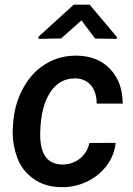

<svg xmlns="http://www.w3.org/2000/svg" viewBox="-20 -770 553 800"><path d="M353.5 -750.5H287.1L140.1 -616.7L140.6 -607.9L234.9 -609.9L319.3 -685.1L376.5 -609.4L466.8 -607.9V-616.2ZM238.3 -84.5C177.7 -85.9 147.5 -127 147.5 -208.5C147.5 -211.9 147.5 -214.8 147.5 -217.8C149.4 -290 163.1 -345.7 189 -384.8C214.4 -423.8 249 -443.4 292 -443.4C293.5 -443.4 294.9 -443.4 296.4 -443.4C352.5 -440.9 382.8 -398.9 382.8 -338.4H491.2C491.2 -397 474.1 -444.8 439.9 -481.4C405.8 -518.1 359.9 -536.6 302.7 -538.1C300.3 -538.1 297.9 -538.1 294.9 -538.1C251 -538.1 210.4 -527.3 173.3 -505.4C135.7 -483.4 105 -452.1 81.1 -410.6C56.6 -369.1 41.5 -322.8 36.1 -271.5L34.7 -254.4C33.7 -242.2 32.7 -230 32.7 -218.3C32.7 -182.6 39.1 -147.5 52.2 -112.3C64.9 -77.1 87.4 -48.3 119.1 -25.4C150.9 -2.4 189.5 9.3 234.9 9.8C236.8 9.8 239.3 9.8 241.2 9.8C275.9 9.8 309.6 2 342.3 -13.2C375 -28.8 402.3 -50.8 424.3 -79.6C445.8 -108.4 458.5 -140.1 461.9 -174.8L352.5 -174.3C346.7 -147.5 333.5 -125.5 312.5 -108.9C291.5 -92.8 267.6 -84.5 241.2 -84.5C240.2 -84.5 239.3 -84.5 238.3 -84.5Z"/></svg>

Font: Roboto Medium
Style: Italic
Weight: 500
Italic angle: -12°
Designer: Google
Version: Version 2.137; 2017